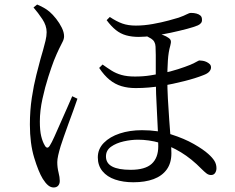

<svg xmlns="http://www.w3.org/2000/svg" viewBox="-20 -786 1040 848"><path d="M569 19Q524 19 488.5 7Q453 -5 432.5 -30Q412 -55 412 -91Q412 -128 438.5 -155Q465 -182 509 -196.5Q553 -211 607 -211Q678 -211 736 -192.5Q794 -174 836 -150Q878 -126 900 -106Q918 -90 927 -75.5Q936 -61 936 -43Q936 -31 930 -22Q924 -13 912 -13Q901 -13 891.5 -20.5Q882 -28 871 -39Q826 -85 779 -113.5Q732 -142 684.5 -155.5Q637 -169 589 -169Q559 -169 526 -161.5Q493 -154 470.5 -138Q448 -122 448 -95Q448 -65 475.5 -50.5Q503 -36 557 -36Q621 -36 650 -62.5Q679 -89 679 -140Q679 -165 677.5 -203.5Q676 -242 673.5 -285.5Q671 -329 669.5 -370Q668 -411 668 -441Q668 -466 668 -493Q668 -520 668 -543Q668 -566 667 -580Q666 -604 647.5 -615.5Q629 -627 615 -631L646 -645Q662 -642 676 -638.5Q690 -635 702 -630.5Q714 -626 724 -619Q733 -613 734.5 -605.5Q736 -598 732 -584Q724 -557 721.5 -519Q719 -481 719 -436Q719 -397 721.5 -350Q724 -303 727.5 -255.5Q731 -208 734 -169.5Q737 -131 737 -109Q737 -66 716.5 -37.5Q696 -9 658.5 5Q621 19 569 19ZM217 42Q204 42 192.5 32.5Q181 23 169 4Q150 -27 131 -89.5Q112 -152 112 -236Q112 -298 120.5 -354Q129 -410 140.5 -455Q152 -500 159 -526Q164 -543 170 -564Q176 -585 181 -606Q186 -627 186 -644Q186 -673 167 -701.5Q148 -730 128 -753L144 -766Q158 -760 172 -752.5Q186 -745 199 -734Q213 -722 228 -703Q243 -684 253 -663.5Q263 -643 263 -626Q263 -614 256.5 -601.5Q250 -589 240.5 -569.5Q231 -550 218 -518Q208 -492 193.5 -447Q179 -402 167.5 -349.5Q156 -297 156 -249Q156 -209 162 -184.5Q168 -160 177 -145Q182 -135 188 -134Q194 -133 200 -143Q208 -155 220.5 -183Q233 -211 248 -245Q263 -279 277 -310.5Q291 -342 299 -361L322 -350Q315 -329 304.5 -300Q294 -271 282.5 -240Q271 -209 262 -182.5Q253 -156 248 -141Q241 -118 237 -100Q233 -82 233 -70Q233 -46 238.5 -24.5Q244 -3 244 13Q244 26 237 34Q230 42 217 42ZM579 -397Q545 -397 516.5 -405.5Q488 -414 464 -433.5Q440 -453 418 -486L433 -501Q454 -486 473 -474Q492 -462 516.5 -455Q541 -448 576 -448Q613 -448 644 -453Q675 -458 696 -462Q734 -470 766.5 -480.5Q799 -491 821 -500Q841 -509 849.5 -514Q858 -519 861 -519Q867 -519 876 -517.5Q885 -516 893 -512Q901 -508 906.5 -502.5Q912 -497 912 -488Q912 -479 904.5 -470Q897 -461 878 -454Q843 -440 793 -427.5Q743 -415 698 -407Q666 -402 637.5 -399.5Q609 -397 579 -397ZM593 -623Q562 -623 537 -630Q512 -637 491.5 -653.5Q471 -670 451 -697L465 -711Q495 -691 520.5 -682Q546 -673 580 -673Q616 -673 655 -680Q694 -687 725 -695.5Q756 -704 769 -708Q794 -717 805 -723Q816 -729 824 -729Q837 -729 848 -726Q859 -723 865.5 -717Q872 -711 872 -700Q873 -691 868 -684.5Q863 -678 854 -674Q838 -667 806 -658.5Q774 -650 734.5 -641.5Q695 -633 657.5 -628Q620 -623 593 -623Z"/></svg>

Font: Noto Serif JP
Style: Regular
Weight: 400
Designer: Ryoko NISHIZUKA  (kana & ideographs); Frank Grießhammer (Latin, Greek & Cyrillic); Wenlong ZHANG  (bopomofo); Sandoll Co
Foundry: Adobe
Version: Version 2.003-H1;hotconv 1.1.1;makeotfexe 2.6.0